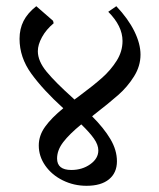

<svg xmlns="http://www.w3.org/2000/svg" viewBox="-20 -626 512 619"><path d="M283 -256 277 -251Q315 -213 336 -177.5Q357 -142 357 -106Q357 -69 331.5 -48Q306 -27 259 -27Q218 -27 182.5 -44.5Q147 -62 126 -92Q105 -122 105 -157Q105 -189 125.5 -217.5Q146 -246 184 -277Q119 -336 81 -388.5Q43 -441 43 -501Q43 -533 56 -558.5Q69 -584 97 -606L151 -559L153 -551Q129 -531 115.5 -506.5Q102 -482 102 -461Q102 -429 130.5 -394.5Q159 -360 216 -309L220 -305L235 -316Q282 -351 309.5 -375.5Q337 -400 356 -430Q375 -460 375 -494Q375 -542 329 -588L355 -606Q393 -566 413 -525.5Q433 -485 433 -450Q433 -413 412 -379.5Q391 -346 361.5 -320Q332 -294 283 -256ZM242 -225Q204 -194 184 -168Q164 -142 164 -115Q164 -78 210 -78Q245 -78 271 -96.5Q297 -115 297 -141Q297 -159 283 -179Q269 -199 242 -225Z"/></svg>

Font: Sahitya
Style: Regular
Weight: 400
Designer: Juan Pablo del Peral
Foundry: Juan Pablo del Peral (http://www.huertatipografica.com)
Version: Version 1.001;PS 001.000;hotconv 1.0.70;makeotf.lib2.5.58329